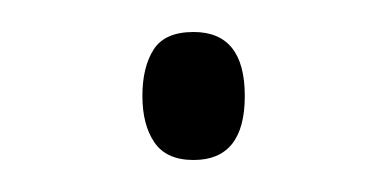

<svg xmlns="http://www.w3.org/2000/svg" viewBox="-20 -93 241 120"><path d="M69 -33Q69 -51 76 -62Q83 -73 101 -73Q133 -73 133 -33Q133 7 101 7Q84 7 76.5 -4Q69 -15 69 -33Z"/></svg>

Font: Noto Sans Lao Condensed ExtraLight
Style: Regular
Weight: 200
Width: 3
Designer: Monotype Design Team
Foundry: Monotype Imaging Inc.
Version: Version 2.003; ttfautohint (v1.8.4.7-5d5b)